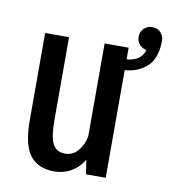

<svg xmlns="http://www.w3.org/2000/svg" viewBox="-72 -656 646 728"><g transform="rotate(10 251.0 -292.0)"><path d="M185 10Q122.5 10 91.2 -30Q60 -70 60 -166V-501H152V-182.5Q152 -117 166 -90.2Q180 -63.5 214 -63.5Q244.5 -63.5 264.5 -88.8Q284.5 -114 289 -144V-501H381.5V-456Q409 -458.5 425.5 -469.8Q442 -481 449.5 -504Q433 -506.5 422.2 -519Q411.5 -531.5 411.5 -548.5Q411.5 -567.5 424.5 -580.5Q437.5 -593.5 456.5 -593.5Q476 -593.5 488.8 -580.5Q501.5 -567.5 501.5 -548.5Q501.5 -513.5 491.8 -487.5Q482 -461.5 464.2 -446.8Q446.5 -432 426.5 -424.2Q406.5 -416.5 381.5 -414.5V0H306L297 -54.5Q278.5 -23.5 249.5 -6.8Q220.5 10 185 10Z"/></g></svg>

Font: League Mono Condensed
Style: Regular
Weight: 400
Width: 1
Designer: Tyler Finck
Foundry: The League of Moveable Type / Tyler Finck
Version: Version 2.210